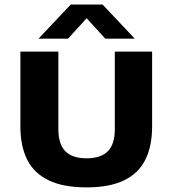

<svg xmlns="http://www.w3.org/2000/svg" viewBox="-20 -824 765 852"><path d="M364.5 7.5Q261.5 7.5 196.5 -23.5Q131.5 -54.5 101 -114.8Q70.5 -175 70.5 -263V-595H239V-251Q239 -184 270 -152.8Q301 -121.5 364 -121.5Q427.5 -121.5 458.5 -152.8Q489.5 -184 489.5 -251V-595H655V-263Q655 -175 624.8 -114.8Q594.5 -54.5 530 -23.5Q465.5 7.5 364.5 7.5ZM151 -652.5 294 -804H435L578 -652.5H447L350.5 -758.5H378.5L282 -652.5Z"/></svg>

Font: Encode Sans SC SemiExpanded
Style: Bold
Weight: 700
Width: 6
Designer: Multiple Designers
Foundry: Impallari Type
Version: Version 3.002